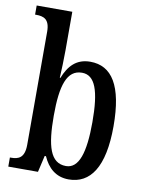

<svg xmlns="http://www.w3.org/2000/svg" viewBox="-86 -821 676 892"><g transform="rotate(10 252.0 -375.0)"><path d="M300 10C402 10 463 -76 463 -269C463 -461 407 -546 305 -546C240 -546 204 -507 181 -448H178C180 -479 182 -542 182 -578V-760H14V-717H19C54 -717 83 -708 83 -649V-115C83 -52 53 -43 20 -43H14V0H154L172 -78H178C201 -26 239 10 300 10ZM277 -49C203 -49 181 -127 181 -270C181 -413 205 -489 276 -489C338 -489 363 -419 363 -271C363 -127 338 -49 277 -49Z"/></g></svg>

Font: Noto Serif Tamil ExtraCondensed Medium
Style: Italic
Weight: 500
Width: 2
Italic angle: -12°
Designer: Indian Type Foundry, Tom Grace, and the Monotype Design Team
Foundry: Monotype Imaging Inc.
Version: Version 2.003